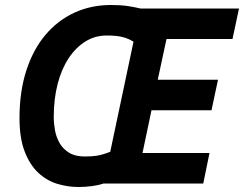

<svg xmlns="http://www.w3.org/2000/svg" viewBox="-20 -734 976 768"><path d="M514 -567Q496 -579 471.5 -585.5Q447 -592 407 -592Q360 -592 321.5 -568Q283 -544 254.5 -501Q226 -458 210.5 -398Q195 -338 195 -266Q195 -240 200 -212.5Q205 -185 218.5 -161.5Q232 -138 256.5 -123Q281 -108 320 -108Q348 -108 369.5 -111.5Q391 -115 421 -127ZM394 0Q374 7 347.5 10.5Q321 14 293 14Q250 14 208 1Q166 -12 132.5 -43.5Q99 -75 78.5 -128.5Q58 -182 58 -262Q58 -367 85 -451Q112 -535 161 -593.5Q210 -652 277 -683Q344 -714 424 -714Q462 -714 489.5 -710Q517 -706 542 -700H936L910 -578H646L611 -415H852L826 -293H586L550 -122H818L793 0Z"/></svg>

Font: PT Sans
Style: Bold Italic
Weight: 700
Italic angle: -12°
Designer: A.Korolkova, O.Umpeleva, V.Yefimov
Foundry: ParaType Ltd
Version: Version 2.003W OFL